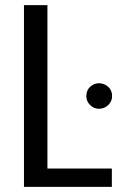

<svg xmlns="http://www.w3.org/2000/svg" viewBox="-20 -725 474 745"><path d="M73 0ZM73 0ZM414 0H73V-705H164V-71H414ZM364 -303Q344 -303 329.5 -317.5Q315 -332 315 -352Q315 -375 330 -388.5Q345 -402 364 -402Q384 -402 399.5 -388.5Q415 -375 415 -352Q415 -332 400 -317.5Q385 -303 364 -303Z"/></svg>

Font: Ulagadi Sans
Style: Regular
Weight: 400
Designer: Ninad Kale (Devanagari), Jonny Pinhorn (Latin)
Foundry: Indian Type Foundry
Version: Version 3.01;March 29, 2020;FontCreator 12.0.0.2522 64-bit; 